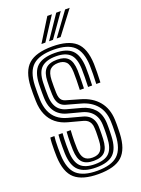

<svg xmlns="http://www.w3.org/2000/svg" viewBox="-182 -1070 847 1157"><g transform="rotate(-20 241.0 -491.5)"><path d="M241.5 9.2Q140 9.2 91.5 -32.6Q43 -74.5 39.2 -176Q38.8 -192.5 38.6 -215.8Q38.5 -239 39.5 -261.2Q40.5 -283.5 42.8 -297.2H69Q67.2 -286.8 66.2 -267Q65.2 -247.2 65.1 -223.6Q65 -200 65.8 -177Q69 -86.5 111.2 -49.2Q153.5 -12 241.5 -12Q332.8 -12 373.6 -50.4Q414.5 -88.8 418.2 -177Q418.8 -191.8 419.1 -205.5Q419.5 -219.2 419.6 -233.4Q419.8 -247.5 419 -263.2Q416.8 -328 382.5 -368.8Q348.2 -409.5 287.5 -426.2L197.8 -451Q180 -456 167.8 -466.6Q155.5 -477.2 149 -494.8Q142.5 -512.2 141.8 -537.2Q141 -561.2 141.1 -579.9Q141.2 -598.5 142 -622.2Q143.8 -676.5 167.1 -700.5Q190.5 -724.5 241.2 -724.5Q288.5 -724.5 311.1 -701.1Q333.8 -677.8 336 -621.5Q336.8 -600.8 336.1 -568Q335.5 -535.2 334.5 -505.8H308Q309.2 -536.5 309.8 -567.5Q310.2 -598.5 309.5 -620.8Q307.8 -668 290.5 -685.8Q273.2 -703.5 241.2 -703.5Q206.5 -703.5 188.2 -685.4Q170 -667.2 168.2 -619.5Q167.5 -600.2 167.6 -579.9Q167.8 -559.5 168.2 -538.2Q168.8 -519.5 172.9 -507.2Q177 -495 184.9 -487.9Q192.8 -480.8 203.8 -477.5L293 -451.8Q364.2 -431.8 403.5 -384.1Q442.8 -336.5 445.5 -264.2Q446.2 -250.5 446.1 -235.2Q446 -220 445.6 -204.9Q445.2 -189.8 444.8 -176Q440.5 -77 393.5 -33.9Q346.5 9.2 241.5 9.2ZM241.5 -33Q166.5 -33 130.9 -65.9Q95.2 -98.8 92.2 -178Q91.8 -197.5 91.8 -220Q91.8 -242.5 92.5 -263.1Q93.2 -283.8 95 -297.2H121.2Q119.8 -283 119 -263.2Q118.2 -243.5 118.1 -221.6Q118 -199.8 118.8 -178.8Q121.2 -111.5 150.1 -82.9Q179 -54.2 241.5 -54.2Q306.8 -54.2 334.8 -84Q362.8 -113.8 365.2 -179.2Q366 -194 366.4 -207.2Q366.8 -220.5 366.8 -233.6Q366.8 -246.8 366.2 -261Q365.2 -291.5 354.4 -314.2Q343.5 -337 323.9 -352.1Q304.2 -367.2 276.5 -374.8L185.8 -398.8Q158.2 -406.2 136.9 -422.6Q115.5 -439 102.8 -466.6Q90 -494.2 88.8 -535.8Q88.2 -552.8 88.2 -566.8Q88.2 -580.8 88.4 -594.4Q88.5 -608 89 -623.5Q92 -701.5 128.1 -734.2Q164.2 -767 241.2 -767Q317.2 -767 351.5 -733.5Q385.8 -700 388.8 -622.8Q389.5 -602.2 389 -568.2Q388.5 -534.2 387 -505.8H360.8Q362 -535.5 362.5 -568.6Q363 -601.8 362.2 -622Q359.8 -689.8 330.8 -717.8Q301.8 -745.8 241.2 -745.8Q180 -745.8 149 -718.5Q118 -691.2 115.5 -623Q114.5 -598.5 114.6 -578.8Q114.8 -559 115.2 -536.5Q116.2 -504.8 125.2 -482Q134.2 -459.2 151 -445.1Q167.8 -431 191.8 -424.5L282 -400.2Q330.5 -387.5 360.5 -353.9Q390.5 -320.2 392.8 -262.2Q393.2 -248.2 393.2 -235.8Q393.2 -223.2 392.9 -209.6Q392.5 -196 391.8 -178.2Q388.8 -101.2 354.1 -67.1Q319.5 -33 241.5 -33ZM241.5 -75.5Q193 -75.5 170 -99.2Q147 -123 145 -180Q144.5 -199.5 144.4 -220.2Q144.2 -241 145.1 -260.9Q146 -280.8 147.2 -297.2H173.5Q172.5 -280.8 171.6 -262.1Q170.8 -243.5 170.8 -223Q170.8 -202.5 171.5 -180.5Q173.2 -135 189.9 -115.8Q206.5 -96.5 241.5 -96.5Q277.8 -96.5 294.2 -116.2Q310.8 -136 312.5 -181Q313.2 -200 313.6 -213.1Q314 -226.2 314 -237Q314 -247.8 313.2 -259.2Q312.8 -277 307 -289.9Q301.2 -302.8 290.9 -311Q280.5 -319.2 265.2 -323.2L174 -347.5Q130.8 -359 100.5 -383.4Q70.2 -407.8 53.8 -445.5Q37.2 -483.2 36 -534Q35.2 -559.8 35.2 -580.6Q35.2 -601.5 36 -625Q40 -724 87.9 -766.6Q135.8 -809.2 241.2 -809.2Q341.8 -809.2 389.8 -767.8Q437.8 -726.2 441.8 -624.8Q442.5 -604.5 442 -569.1Q441.5 -533.8 440 -505.8H413.5Q415 -533.2 415.5 -567.8Q416 -602.2 415.2 -623.8Q411.8 -712.2 371.1 -750.1Q330.5 -788 241.2 -788Q150.8 -788 108.4 -750.6Q66 -713.2 62.5 -624Q61.5 -599.8 61.6 -578.5Q61.8 -557.2 62.2 -534.8Q63.8 -490.8 77.5 -458.1Q91.2 -425.5 117 -404.4Q142.8 -383.2 180 -373.2L271 -348.8Q292 -343.2 307 -331.8Q322 -320.2 330.4 -302.4Q338.8 -284.5 339.8 -260.2Q340.2 -247.5 340.2 -235.6Q340.2 -223.8 340 -210.5Q339.8 -197.2 339 -180.2Q336.5 -124.2 314.1 -99.9Q291.8 -75.5 241.5 -75.5ZM185.2 -845 276.5 -992H305.8L210.5 -845ZM283 -845 390.5 -992H419.8L308.2 -845ZM234.2 -845 333.5 -992H362.8L259.2 -845Z"/></g></svg>

Font: Big Shoulders Inline Text Thin ExtraBold
Style: Regular
Weight: 800
Version: Version 2.002